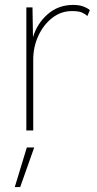

<svg xmlns="http://www.w3.org/2000/svg" viewBox="-20 -530 395 780"><path d="M87 0V-500H112L114 -379Q131 -435 174 -472.5Q217 -510 277 -510Q301 -510 317.5 -504Q334 -498 345 -489L335 -465Q325 -474 312 -479.5Q299 -485 272 -485Q228 -485 192.5 -457.5Q157 -430 136 -385Q115 -340 115 -287V0ZM119 69 62 230H40L89 69Z"/></svg>

Font: Work Sans ExtraLight
Style: Regular
Weight: 200
Designer: Wei Huang
Foundry: Wei Huang
Version: Version 2.010; ttfautohint (v1.8.3)